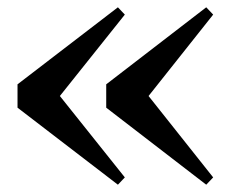

<svg xmlns="http://www.w3.org/2000/svg" viewBox="-20 -549 657 526"><path d="M303 -43 322 -63 144 -286 322 -509 303 -529 28 -318V-254ZM545 -43 564 -63 387 -286 564 -509 545 -529 271 -318V-254Z"/></svg>

Font: GenKiMin2 TW H
Style: Regular
Weight: 900
Version: Version 2.100;PS 2.1;hotconv 16.6.51;makeotf.lib2.5.65220 DE